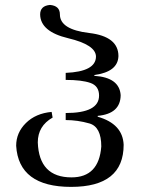

<svg xmlns="http://www.w3.org/2000/svg" viewBox="-20 -729 563 759"><path d="M261.2 9.8Q53.7 9.8 43.9 -152.8Q43.9 -204.6 82.5 -242.7Q121.1 -280.8 184.1 -286.6L188 -264.2Q129.4 -231 129.4 -166Q134.3 -27.8 262.7 -27.8Q371.1 -27.8 380.4 -149.9Q380.4 -227.5 333.5 -241Q286.6 -254.4 239.7 -254.4V-282.2Q371.6 -282.2 371.6 -351.1Q371.6 -389.2 337.6 -401.1Q303.7 -413.1 239.7 -413.1V-440.9Q358.4 -445.8 359.4 -504.9Q359.4 -551.8 249.5 -577.9Q139.6 -604 138.7 -671.9Q138.7 -706.1 177.7 -709.5Q216.8 -706.1 216.8 -671.9Q216.8 -612.3 332.5 -598.6Q448.2 -585 448.2 -507.3Q446.3 -444.8 353 -432.6V-429.2Q452.1 -422.9 457 -353Q456.5 -279.3 366.2 -271V-267.6Q465.3 -239.3 468.8 -156.7Q468.8 9.8 261.2 9.8Z"/></svg>

Font: Kelvinch
Style: Regular
Weight: 400
Designer: Paul James MIller
Foundry: High-Logic / Made with FontCreator
Version: Version 3.30 September 23, 2016